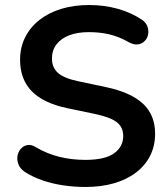

<svg xmlns="http://www.w3.org/2000/svg" viewBox="-20 -735 671 765"><path d="M320 10Q276 10 232 3.5Q188 -3 149 -16.5Q110 -30 79 -50Q61 -62 54 -79Q47 -96 49.5 -112.5Q52 -129 62.5 -141.5Q73 -154 89 -157Q105 -160 124 -148Q168 -122 217 -110Q266 -98 320 -98Q399 -98 435 -124.5Q471 -151 471 -193Q471 -228 445.5 -248Q420 -268 358 -281L248 -304Q153 -324 106.5 -371.5Q60 -419 60 -497Q60 -546 80 -586Q100 -626 136.5 -655Q173 -684 223.5 -699.5Q274 -715 335 -715Q395 -715 449 -700Q503 -685 546 -656Q562 -645 567.5 -629Q573 -613 570 -597.5Q567 -582 556 -571Q545 -560 528.5 -558Q512 -556 491 -568Q454 -589 416 -598Q378 -607 334 -607Q288 -607 255 -594Q222 -581 204.5 -557.5Q187 -534 187 -502Q187 -466 211 -444.5Q235 -423 293 -411L402 -388Q501 -367 549.5 -322Q598 -277 598 -202Q598 -154 578.5 -115Q559 -76 522.5 -48Q486 -20 435 -5Q384 10 320 10Z"/></svg>

Font: Nunito
Style: Bold
Weight: 700
Designer: Vernon Adams
Foundry: Vernon Adams
Version: Version 3.602